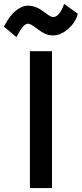

<svg xmlns="http://www.w3.org/2000/svg" viewBox="-84 -962 418 982"><path d="M69 -700V0H182V-700ZM60 -841C96 -835 127 -781 186 -781H190C237 -781 294 -829 310 -879L314 -892L244 -942L236 -922C221 -887 202 -875 190 -875H188C158 -875 126 -933 58 -933C12 -932 -30 -889 -56 -840L-64 -826L0 -772L10 -790C28 -823 43 -841 60 -841Z"/></svg>

Font: Mint Spirit
Style: Bold
Weight: 700
Designer: HARENDAL Hirwen
Foundry: Arkandis Digital Foundry.
Version: Version 1.004;FFEdit